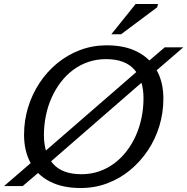

<svg xmlns="http://www.w3.org/2000/svg" viewBox="-34 -936 942 966"><path d="M888.5 -698 737.5 -568 704.5 -543 202.5 -106.5 177.5 -83 80.5 0H-13.5L138.5 -131L169 -154.5L672 -591L698 -615L795 -698ZM187 -256Q187 -164 233.2 -111.8Q279.5 -59.5 375.5 -59.5Q422.5 -59.5 463.8 -73.5Q505 -87.5 539.8 -113.2Q574.5 -139 602 -174.2Q629.5 -209.5 648.8 -252.2Q668 -295 678 -343Q688 -391 688 -442Q688 -533.5 641.8 -586Q595.5 -638.5 499.5 -638.5Q452.5 -638.5 411 -624.5Q369.5 -610.5 334.8 -584.8Q300 -559 272.8 -523.8Q245.5 -488.5 226.2 -445.8Q207 -403 197 -355Q187 -307 187 -256ZM788 -440Q788 -368.5 767.8 -302Q747.5 -235.5 709.8 -179Q672 -122.5 620.5 -80Q569 -37.5 506 -13.8Q443 10 372 10Q280.5 10 216.8 -22.8Q153 -55.5 120 -116Q87 -176.5 87 -258Q87 -329 107.2 -395.5Q127.5 -462 165 -518.8Q202.5 -575.5 254.2 -618Q306 -660.5 369 -684.2Q432 -708 502.5 -708Q594.5 -708 658 -675Q721.5 -642 754.8 -582Q788 -522 788 -440ZM526 -763.5 648.5 -916H761L757 -899.5L575 -763.5Z"/></svg>

Font: Newsreader 9pt
Style: Italic
Weight: 400
Italic angle: -17°
Designer: Hugues Gentile
Foundry: Production Type
Version: Version 1.003